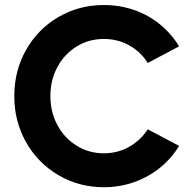

<svg xmlns="http://www.w3.org/2000/svg" viewBox="-20 -741 780 774"><path d="M37.6 -353.5Q37.6 -456.1 85.2 -540Q132.8 -624 215.6 -672.4Q298.3 -720.7 398.4 -720.7Q462.9 -720.7 520.8 -700.7Q578.6 -680.7 624.8 -642.8Q670.9 -605 702.1 -554.2L575.7 -487.3Q546.4 -533.2 500.2 -558.6Q454.1 -584 398.4 -584Q338.4 -584 289.1 -553.7Q239.7 -523.4 211.4 -470.7Q183.1 -418 183.1 -353.5Q183.1 -289.6 211.4 -236.8Q239.7 -184.1 289.1 -153.6Q338.4 -123 398.4 -123Q454.1 -123 500.2 -148.9Q546.4 -174.8 575.7 -219.7L702.1 -152.8Q670.9 -102.1 624.8 -64.7Q578.6 -27.3 520.8 -6.8Q462.9 13.7 398.4 13.7Q298.3 13.7 215.6 -34.9Q132.8 -83.5 85.2 -167.5Q37.6 -251.5 37.6 -353.5Z"/></svg>

Font: Wanted Sans Std Variable
Style: Regular
Weight: 400
Designer: Original Design by Kil Hyung-jin and Kang Hanbin, Wanted Lab, Inc;
Foundry: Wanted Lab, Inc.
Version: Version 1.003;Glyphs 3.2 (3227)